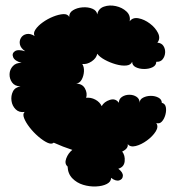

<svg xmlns="http://www.w3.org/2000/svg" viewBox="-20 -557 662 693"><path d="M174 -42Q166 -35 151 -42Q136 -49 118.5 -64Q101 -79 87 -97Q73 -115 67 -130.5Q61 -146 69 -153Q49 -150 36.5 -162.5Q24 -175 21.5 -193Q19 -211 26.5 -226.5Q34 -242 54 -245Q33 -246 23.5 -259.5Q14 -273 14.5 -289.5Q15 -306 26.5 -318.5Q38 -331 58 -330Q33 -337 27.5 -350.5Q22 -364 33.5 -372Q45 -380 71 -372Q55 -383 52 -396Q49 -409 55.5 -420Q62 -431 75.5 -434Q89 -437 105 -427Q99 -437 108 -450.5Q117 -464 134.5 -476.5Q152 -489 172 -497Q192 -505 208 -506Q224 -507 230 -496Q229 -511 243.5 -520Q258 -529 278 -530.5Q298 -532 313.5 -525.5Q329 -519 331 -505Q335 -526 355 -533Q375 -540 398 -535Q421 -530 436.5 -515.5Q452 -501 448 -480Q459 -495 480 -491Q501 -487 521 -472Q541 -457 550.5 -437.5Q560 -418 548 -403Q563 -402 570 -391Q577 -380 576 -366.5Q575 -353 567 -343Q559 -333 544 -334Q544 -321 531 -314.5Q518 -308 500.5 -308Q483 -308 470 -314.5Q457 -321 457 -334Q452 -322 435.5 -320.5Q419 -319 398 -325Q377 -331 358.5 -341Q340 -351 331 -363Q328 -347 311 -335.5Q294 -324 277 -326Q284 -315 283 -299Q282 -283 275 -270Q268 -257 255 -255Q277 -255 286.5 -238Q296 -221 291 -204Q308 -206 324 -197.5Q340 -189 347 -174Q356 -190 376.5 -196.5Q397 -203 409 -186Q409 -200 420.5 -207.5Q432 -215 447 -215Q462 -215 473 -207.5Q484 -200 484 -186Q484 -198 496.5 -204.5Q509 -211 524.5 -211Q540 -211 552 -204.5Q564 -198 564 -186Q576 -183 578.5 -170.5Q581 -158 577 -143Q573 -128 564.5 -118.5Q556 -109 544 -113Q553 -100 542 -82.5Q531 -65 510.5 -50Q490 -35 470 -30Q450 -25 441 -37Q444 -21 421 -10Q432 4 430 25Q428 46 407 52Q424 65 423.5 77.5Q423 90 410.5 94Q398 98 381 85Q381 99 365.5 107Q350 115 326.5 116Q303 117 280 110Q257 103 241 86.5Q225 70 224 44Q212 34 219 15Q226 -4 241 -16Q207 -27 174 -42Z"/></svg>

Font: Rubik Bubbles
Style: Regular
Weight: 400
Designer: Hubert and Fischer, NaN
Foundry: Hubert and Fischer, NaN
Version: Version 2.200